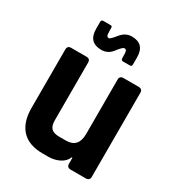

<svg xmlns="http://www.w3.org/2000/svg" viewBox="-168 -815 860 926"><g transform="rotate(30 261.5 -352.0)"><path d="M129 -650V-688Q129 -700 140 -700H179Q186 -700 188 -697.5Q190 -695 190 -688V-677Q190 -655 193 -648Q196 -641 204 -641Q212 -641 237 -672.5Q262 -704 298 -704Q369 -704 369 -628V-591Q369 -578 359 -578H320Q309 -578 309 -591V-600Q309 -623 306 -630Q303 -637 294.5 -637Q286 -637 264 -609Q240 -574 201 -574Q129 -574 129 -650ZM239 0H206Q129 0 89.5 -42Q50 -84 50 -163V-489Q50 -510 71 -510H156Q177 -510 177 -489V-169Q177 -137 190.5 -123.5Q204 -110 235 -110H272Q341 -110 341 -186V-489Q341 -510 362 -510H446Q468 -510 468 -489V-21Q468 0 446 0H362Q341 0 341 -21V-54H337Q326 -27 298 -13.5Q270 0 239 0Z"/></g></svg>

Font: Rajdhani
Style: Bold
Weight: 700
Designer: Satya Rajpurohit, Jyotish Sonowal
Foundry: Indian Type Foundry
Version: Version 1.201 February 1, 2022